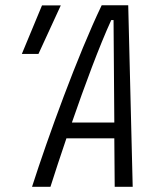

<svg xmlns="http://www.w3.org/2000/svg" viewBox="-20 -714 626 734"><path d="M172.9 0C189.5 -52.2 210.4 -116.2 233.9 -185.1H417L418.5 0H487.3L470.2 -693.8H368.7C276.9 -502.4 164.1 -191.9 102.5 0ZM254.9 -245.6C303.7 -386.7 359.4 -537.1 405.3 -637.2H414.1L417 -245.6ZM63.5 -507.8H127L212.4 -693.4H140.6Z"/></svg>

Font: Cascadia Mono PL Light
Style: Italic
Weight: 300
Italic angle: -10°
Monospace: yes
Designer: Aaron Bell
Foundry: Saja Typeworks
Version: Version 2404.023